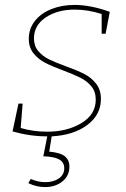

<svg xmlns="http://www.w3.org/2000/svg" viewBox="-20 -548 512 780"><path d="M426 -500 409 -411H393V-491Q338 -509 283 -509Q213 -509 165.5 -477Q118 -445 118 -392Q118 -361 135.5 -340.5Q153 -320 178 -307.5Q203 -295 247 -279Q294 -262 322.5 -247.5Q351 -233 370.5 -208Q390 -183 390 -146Q390 -82 335 -40.5Q280 1 190 6L180 68Q225 72 243.5 87Q262 102 262 129Q262 166 233.5 189Q205 212 163 212Q128 212 95 196L105 179Q134 192 164 192Q197 192 219 177Q241 162 241 135Q241 111 220 99.5Q199 88 156 87L172 6H171Q102 6 31 -14L55 -127H72L64 -28Q115 -13 172 -13Q253 -13 311 -48Q369 -83 369 -143Q369 -176 351 -197.5Q333 -219 307 -232Q281 -245 236 -262Q190 -279 162.5 -293.5Q135 -308 116 -331.5Q97 -355 97 -391Q97 -431 121.5 -462.5Q146 -494 188.5 -511Q231 -528 283 -528Q348 -528 426 -500Z"/></svg>

Font: Bitter Pro Thin
Style: Italic
Weight: 250
Italic angle: -9°
Designer: Sol Matas, and Bitter project Authors
Foundry: Sol Matas
Version: Version 1.010